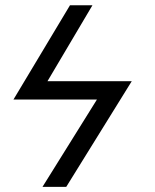

<svg xmlns="http://www.w3.org/2000/svg" viewBox="-20 -520 590 730"><path d="M231.9 190.4H141.6L348.6 -141.6H31.2L246.1 -500H331.5L160.6 -211.4H481Z"/></svg>

Font: Code New Roman
Style: Italic
Weight: 400
Italic angle: -11°
Monospace: yes
Designer: Sam Radian
Foundry: Code New Roman
Version: Version 1.508 October 19, 2014